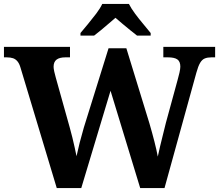

<svg xmlns="http://www.w3.org/2000/svg" viewBox="-20 -951 1108 971"><path d="M84 -608Q78 -629 68.5 -640.5Q59 -652 46 -656.5Q33 -661 13 -661H0V-714H334V-661H311Q281 -661 266 -649.5Q251 -638 251 -613Q251 -605 254.5 -588.5Q258 -572 262 -559L333 -305Q340 -281 346 -255.5Q352 -230 357.5 -206Q363 -182 367 -161Q374 -194 383 -229.5Q392 -265 404 -306L529 -707H619L736 -326Q750 -278 761 -235Q772 -192 778 -159Q783 -182 789.5 -210.5Q796 -239 804 -269.5Q812 -300 819 -330L878 -546Q883 -563 887.5 -583Q892 -603 892 -614Q892 -640 877 -650.5Q862 -661 829 -661H806V-714H1068V-661H1049Q1030 -661 1016 -655.5Q1002 -650 992 -633Q982 -616 973 -583L812 0H689L539 -492L391 0H267ZM387 -784Q403 -803 424.5 -829Q446 -855 466.5 -882Q487 -909 497 -931H632Q643 -909 663 -882Q683 -855 705 -829Q727 -803 742 -784V-771H673Q659 -782 639 -798Q619 -814 599 -831Q579 -848 564 -861Q549 -848 529 -831Q509 -814 490 -798Q471 -782 456 -771H387Z"/></svg>

Font: Noto Serif Khmer
Style: Bold
Weight: 700
Version: Version 2.003